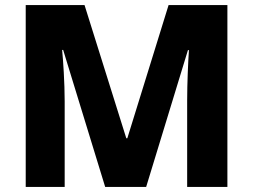

<svg xmlns="http://www.w3.org/2000/svg" viewBox="-20 -734 994 754"><path d="M393 0H554L718 -537H722C719 -496 715 -407 715 -339V0H873V-714H642L480 -191H476L312 -714H81V0H234V-336C234 -409 228 -497 224 -538H228Z"/></svg>

Font: Noto Sans Myanmar UI ExtraBold
Style: Regular
Weight: 800
Designer: Monotype Design Team
Foundry: Monotype Imaging Inc.
Version: Version 2.103